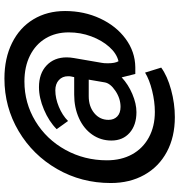

<svg xmlns="http://www.w3.org/2000/svg" viewBox="8 -646 790 845"><g transform="rotate(-90 402.5 -224.0)"><path d="M19 -131Q19 -260 80.5 -367Q142 -474 247.5 -536.5Q353 -599 479 -599Q568 -599 635.5 -565.5Q703 -532 739.5 -471.5Q776 -411 776 -332Q776 -248 743 -177.5Q710 -107 653.5 -65.5Q597 -24 529 -23H499L484 -83Q453 -54 410.5 -36Q368 -18 331 -18Q274 -18 240 -48Q206 -78 206 -128Q206 -175 232 -212.5Q258 -250 304.5 -271Q351 -292 408 -292H485L488 -306Q489 -310 489 -319Q489 -344 472 -359.5Q455 -375 427 -375Q392 -375 354.5 -359.5Q317 -344 292 -319L256 -369Q290 -403 342 -425Q394 -447 441 -447Q501 -447 536.5 -413.5Q572 -380 572 -325Q572 -310 569 -293L548 -171Q546 -162 546 -144Q546 -112 555 -97Q589 -105 618 -137.5Q647 -170 664.5 -217Q682 -264 682 -316Q682 -374 655.5 -418Q629 -462 580 -486.5Q531 -511 466 -511Q371 -511 291 -462.5Q211 -414 165 -330.5Q119 -247 119 -148Q119 -85 145 -37.5Q171 10 219.5 36.5Q268 63 332 63Q377 63 425.5 51Q474 39 505 20L527 91Q490 118 429.5 134.5Q369 151 309 151Q222 151 156.5 116Q91 81 55 17Q19 -47 19 -131ZM462 -158 474 -228H401Q356 -228 326.5 -203.5Q297 -179 297 -141Q297 -117 312 -102.5Q327 -88 354 -88Q391 -88 424.5 -110.5Q458 -133 462 -158Z"/></g></svg>

Font: Sarabun
Style: Bold Italic
Weight: 700
Italic angle: -10°
Designer: Suppakit Chalermlarp | Katatrad Co.,Ltd.
Foundry: Cadson Demak Co.,Ltd.
Version: Version 1.000; ttfautohint (v1.6)